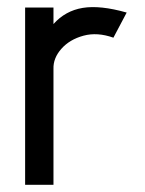

<svg xmlns="http://www.w3.org/2000/svg" viewBox="-20 -515 403 535"><path d="M50 0V-494H129V-448Q162 -485 210.5 -493Q259 -501 333 -480L296 -410Q251 -426 212.5 -415.5Q174 -405 151 -379Q128 -353 129 -323V0Z"/></svg>

Font: Kulim Park
Style: Regular
Weight: 400
Designer: Noponies / Dale Sattler
Foundry: Noponies
Version: Version 1.000; ttfautohint (v1.8.3)